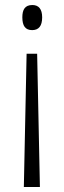

<svg xmlns="http://www.w3.org/2000/svg" viewBox="-20 -554 255 765"><path d="M148 -485C148 -518 134 -534 109 -534C79 -534 69 -515 69 -485C69 -451 81 -434 108 -434C134 -434 148 -450 148 -485ZM86 -340 75 191H139L128 -340Z"/></svg>

Font: Noto Sans Myanmar UI ExtraCondensed Light
Style: Regular
Weight: 300
Width: 2
Designer: Monotype Design Team
Foundry: Monotype Imaging Inc.
Version: Version 2.103